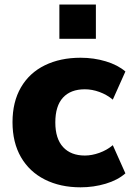

<svg xmlns="http://www.w3.org/2000/svg" viewBox="-20 -800 569 832"><path d="M34.2 -270.5Q34.2 -358.4 70.8 -421.4Q107.4 -484.4 174.3 -517.1Q241.2 -549.8 329.1 -549.8Q386.7 -549.8 438.5 -534.2Q490.2 -518.6 523.4 -490.2L468.8 -368.2Q443.4 -389.6 411.1 -401.4Q378.9 -413.1 347.7 -413.1Q286.1 -413.1 252.9 -377Q219.7 -340.8 219.7 -269.5Q219.7 -199.2 253.4 -162.6Q287.1 -126 347.7 -126Q377.9 -126 410.6 -137.7Q443.4 -149.4 468.8 -170.9L523.4 -48.8Q490.2 -19.5 438 -3.9Q385.7 11.7 329.1 11.7Q241.2 11.7 174.3 -22Q107.4 -55.7 70.8 -119.1Q34.2 -182.6 34.2 -270.5ZM237.3 -780.3H395.5V-631.8H237.3Z"/></svg>

Font: Min Sans Black
Style: Regular
Weight: 900
Designer: Jinseong-Kim, NotoSansCJK, Nunito
Foundry: Jinseong-Kim
Version: Version 1.000